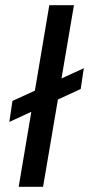

<svg xmlns="http://www.w3.org/2000/svg" viewBox="-20 -720 343 740"><path d="M16 -250 28 -331 303 -457 291 -377ZM52 0 170 -700H265L146 0Z"/></svg>

Font: Figtree Light Medium
Style: Italic
Weight: 500
Italic angle: -9.5°
Version: Version 2.000